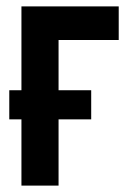

<svg xmlns="http://www.w3.org/2000/svg" viewBox="-20 -580 410 600"><path d="M9 -207V-298H265V-207ZM47 0V-560H351V-455H163V0Z"/></svg>

Font: Tektur SemiCondensed Medium
Style: Regular
Weight: 500
Width: 4
Designer: Adam Jagosz
Foundry: Adam Jagosz
Version: Version 1.005;gftools[0.9.30]